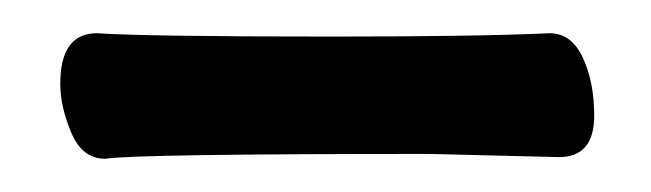

<svg xmlns="http://www.w3.org/2000/svg" viewBox="-20 -308 390 115"><path d="M43 -212.9Q29.3 -212.9 22.7 -228.5Q16.1 -244.1 16.1 -257.8Q16.1 -288.1 38.1 -288.1Q67.9 -286.1 178.2 -286.1Q267.1 -286.1 309.1 -288.1Q322.3 -288.1 329.1 -273.4Q335.9 -258.8 335.9 -238.8Q335.9 -213.9 314.9 -213.9L237.3 -215.8Q61 -215.8 43 -212.9Z"/></svg>

Font: LXGW WenKai GB Screen
Style: Regular
Weight: 400
Designer: LXGW / Fontworks Inc.
Foundry: LXGW / Fontworks Inc.
Version: Version 1.321;February 19, 2024;FontCreator 14.0.0.2901 64-b